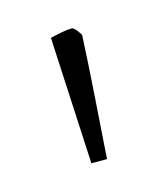

<svg xmlns="http://www.w3.org/2000/svg" viewBox="-46 -717 224 261"><g transform="rotate(-15 66.0 -587.0)"><path d="M76 -679Q78 -679 82.5 -673.5Q87 -668 87 -666Q85 -626 82 -582Q79 -538 76 -495H54L45 -674Q54 -676 61.5 -677.5Q69 -679 76 -679Z"/></g></svg>

Font: Grenze Gotisch Thin
Style: Regular
Weight: 100
Designer: Renata Polastri
Foundry: Omnibus-Type
Version: Version 1.001